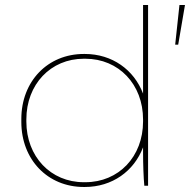

<svg xmlns="http://www.w3.org/2000/svg" viewBox="-20 -740 757 765"><path d="M314 5H318C427 5 514 -58 550 -153V-135C550 -85 552 -31 555 0H570V-720H550V-367C514 -462 427 -525 318 -525H314C170 -525 65 -416 65 -266V-254C65 -104 170 5 314 5ZM678 -562H690L717 -720H695ZM314 -14C182 -14 85 -116 85 -256V-264C85 -404 182 -506 314 -506H320C453 -506 550 -404 550 -264V-256C550 -116 453 -14 320 -14Z"/></svg>

Font: Fixel Display Thin
Style: Regular
Weight: 100
Designer: AlfaBravo + MacPaw
Foundry: Kyrylo Tkachov, Marchela Mozhyna, Serhii Makarenko, Maria Weinstein, Zakhar Kryvoshyya
Version: Version 1.211